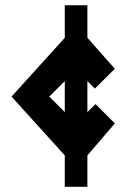

<svg xmlns="http://www.w3.org/2000/svg" viewBox="-20 -718 486 738"><path d="M347.2 -317.9 421.4 -243.7 315.9 -120.6V0H229V-120.6L24.4 -346.7L229 -572.8V-697.8H315.9V-572.8L421.4 -453.6L344.7 -377.4L315.9 -406.2V-287.1ZM229 -287.1V-406.2L169.4 -346.7Z"/></svg>

Font: Sangha Kali
Style: Regular
Weight: 400
Designer: Seslavinskaya Anna
Foundry: Popkern
Version: Version 2.000;PS 002.000;hotconv 1.0.88;makeotf.lib2.5.64775